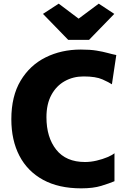

<svg xmlns="http://www.w3.org/2000/svg" viewBox="-20 -1022 684 1050"><path d="M42 -370Q42 -496 92.8 -580.8Q143.5 -665.5 229.5 -708.2Q315.5 -751 422 -751Q473.5 -751 508.2 -745.2Q543 -739.5 568.2 -732.5Q593.5 -725.5 616 -721L592 -561Q576.5 -571.5 540.2 -587.8Q504 -604 437 -604Q380 -604 334 -578.2Q288 -552.5 261 -502.8Q234 -453 234 -381Q234 -271 287.5 -203.5Q341 -136 445 -136Q476.5 -136 509 -143.8Q541.5 -151.5 567.5 -162.5Q593.5 -173.5 606 -184V-31Q577.5 -19 533.5 -5.5Q489.5 8 424 8Q301 8 215.8 -38.5Q130.5 -85 86.2 -170Q42 -255 42 -370ZM353 -804 215 -946 301 -1002 410 -920 520 -1002 605 -946 467 -804Z"/></svg>

Font: Merriweather Sans ExtraBold
Style: Regular
Weight: 800
Designer: Eben Sorkin
Foundry: Eben Sorkin
Version: Version 2.001; ttfautohint (v1.8.3)